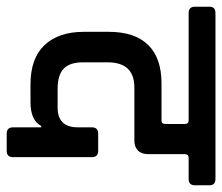

<svg xmlns="http://www.w3.org/2000/svg" viewBox="-89 -598 663 573"><g transform="rotate(90 242.5 -311.5)"><path d="M205 -462H316Q326 -462 326 -474V-531Q326 -543 316 -543H-5Q-24 -543 -24 -562V-605Q-24 -623 -5 -623H490Q509 -623 509 -605V-562Q509 -543 490 -543H427Q416 -543 416 -531V-422Q416 -402 405 -391.5Q394 -381 376 -381H217Q142 -381 142 -301V-228Q142 -188 161 -170Q180 -152 221 -152H277Q336 -152 336 -212V-254Q336 -273 355 -273H406Q425 -273 425 -254V-19Q425 0 406 0H355Q336 0 336 -19V-103H332Q315 -71 261 -71H208Q130 -71 90.5 -113Q51 -155 51 -230V-305Q51 -382 90 -422Q129 -462 205 -462Z"/></g></svg>

Font: Rajdhani SemiBold
Style: Regular
Weight: 600
Designer: Satya Rajpurohit, Jyotish Sonowal
Foundry: Indian Type Foundry
Version: Version 1.201 February 1, 2022